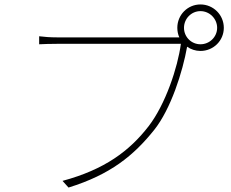

<svg xmlns="http://www.w3.org/2000/svg" viewBox="-20 -828 1040 863"><path d="M807 -703C807 -744 840 -778 881 -778C922 -778 956 -744 956 -703C956 -662 922 -629 881 -629C840 -629 807 -662 807 -703ZM777 -703C777 -688 780 -673 786 -660H777C742 -660 276 -660 237 -660C204 -660 181 -662 156 -665V-629C181 -630 202 -631 236 -631C276 -631 738 -631 793 -631C779 -525 724 -360 649 -262C562 -149 450 -66 261 -15L288 15C476 -43 581 -129 673 -244C748 -338 801 -505 821 -618C838 -606 859 -599 881 -599C939 -599 986 -645 986 -703C986 -761 939 -808 881 -808C823 -808 777 -761 777 -703Z"/></svg>

Font: Harano Aji Gothic CN ExtraLight
Style: Regular
Weight: 250
Foundry: Masamichi Hosoda
Version: HaranoAjiGothicCN-ExtraLight version 20230610;ttx 4.39.4